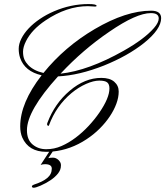

<svg xmlns="http://www.w3.org/2000/svg" viewBox="-20 -736 802 932"><path d="M231.4 82.5Q231.4 61 198.2 61Q187.5 61 177.2 64.5L218.8 0.5Q214.8 1 211.9 1H205.1Q118.7 1 87.9 -68.8Q78.1 -91.8 78.1 -122.6Q78.1 -236.8 182.1 -370.6Q100.1 -389.2 77.6 -455.1Q70.8 -475.6 70.8 -499Q70.8 -522.5 83.5 -548.1Q96.2 -573.7 118.9 -597.9Q141.6 -622.1 173.1 -643.6Q204.6 -665 242.2 -681.2Q324.2 -716.3 409.2 -716.3Q448.7 -716.3 448.7 -708Q448.7 -704.1 442.4 -704.1L406.7 -706.1Q303.7 -706.1 200.7 -636.7Q134.3 -592.3 106.4 -536.6Q91.8 -507.8 91.8 -485.1Q91.8 -462.4 98.4 -447.5Q105 -432.6 117.2 -419.9Q143.6 -392.6 190.9 -381.8Q293.5 -508.8 439.5 -594.7Q591.8 -684.1 713.4 -684.1Q762.2 -684.1 762.2 -647.9Q762.2 -594.2 679.2 -527.3Q600.1 -464.4 484.9 -418Q363.8 -370.1 261.7 -365.2Q110.8 -198.7 110.8 -104Q110.8 -57.6 138.2 -34.7Q165.5 -11.7 204.3 -11.7Q243.2 -11.7 278.3 -27.1Q313.5 -42.5 346.9 -67.6Q380.4 -92.8 410.2 -124.8Q439.9 -156.7 462.4 -189.5Q511.2 -260.7 511.2 -306.6Q511.2 -327.1 500.5 -335.9Q489.7 -344.7 461.9 -344.7Q434.1 -344.7 397.7 -328.6Q361.3 -312.5 327.1 -284.2Q252.4 -221.7 217.8 -127.9Q216.8 -125 214.8 -125Q212.9 -125 210.9 -127Q206.5 -131.3 210.4 -140.6Q246.1 -234.4 318.4 -295.4Q391.6 -357.9 471.7 -357.9Q513.2 -357.9 534.7 -339.1Q556.2 -320.3 556.2 -291.7Q556.2 -263.2 544.9 -232.7Q533.7 -202.1 513.2 -171.4Q492.7 -140.6 463.9 -111.8Q435.1 -83 399.4 -59.6Q322.3 -8.8 235.8 -0.5L214.4 31.7Q222.7 29.3 237.3 29.3Q252 29.3 263.9 40.8Q275.9 52.2 275.9 65.4Q275.9 78.6 272 88.1Q268.1 97.7 261.7 106Q234.9 139.6 177.2 165Q153.3 175.3 144 175.3Q134.8 175.3 134.8 168.5Q134.8 164.1 144.5 160.2Q187.5 146.5 209.5 127.9Q231.4 109.4 231.4 82.5ZM750.5 -646.5Q750.5 -672.4 712.4 -672.4Q642.1 -672.4 510.7 -582Q382.8 -495.1 273.9 -378.4Q409.2 -393.1 579.6 -489.3Q680.7 -546.4 727.5 -600.1Q750.5 -626.5 750.5 -646.5Z"/></svg>

Font: Pinyon Script
Style: Regular
Weight: 400
Designer: Nicole Fally
Foundry: Nicole Fally
Version: Version 1.005